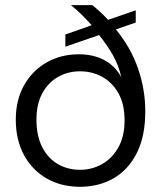

<svg xmlns="http://www.w3.org/2000/svg" viewBox="-20 -720 636 748"><path d="M291.8 7.7Q218 7.7 161.5 -24.9Q105 -57.5 73.3 -116.4Q41.5 -175.3 41.5 -253.8Q41.5 -330.8 73.8 -387.9Q106 -445 161.5 -476.7Q217 -508.5 287.3 -508.5Q322.9 -508.5 353.4 -499.5Q384 -490.4 409.2 -471.1Q434.3 -451.8 452.6 -419.9Q442.1 -464.8 420.8 -503.3Q399.5 -541.8 366.1 -583.4L234.7 -538.1V-585.7L337.1 -621.6Q319.6 -641.3 299.5 -661.5Q279.4 -681.8 256.4 -700H339.6Q356.4 -686.7 371.8 -672.2Q387.2 -657.7 400.9 -642.7L508.8 -679.8V-632.2L431.6 -605.4Q490.2 -533.8 518.1 -452.2Q546 -370.5 546 -286.5Q546 -188.5 512.6 -123.1Q479.3 -57.7 421.9 -25Q364.5 7.7 291.8 7.7ZM291.8 -58.5Q338.1 -58.5 377.4 -80.6Q416.7 -102.6 441 -145.6Q465.3 -188.7 465.3 -251Q465.3 -314.8 441.1 -357.2Q416.9 -399.7 377.8 -420.9Q338.6 -442.2 291.8 -442.2Q245.2 -442.2 206.6 -420.6Q168.1 -398.9 145.1 -357.2Q122 -315.6 122 -253.8Q122 -190.5 144.6 -146.6Q167.1 -102.8 205.5 -80.7Q243.9 -58.5 291.8 -58.5Z"/></svg>

Font: Envelope Sans Variable
Style: Regular
Weight: 500
Designer: Andreas Rasmussen / Norman Anderson
Foundry: mail.de GmbH
Version: Version 1.150